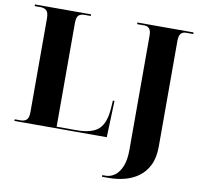

<svg xmlns="http://www.w3.org/2000/svg" viewBox="-98 -816 1192 1159"><g transform="rotate(10 497.5 -237.0)"><path d="M602 240V230H622Q652 230 678 211.5Q704 193 720.5 153.5Q737 114 737 52V-647Q737 -680 725.5 -692Q714 -704 697 -704H651V-714H995V-704H949Q931 -704 919.5 -691.5Q908 -679 908 -645V1Q908 69 885.5 115Q863 161 825 188.5Q787 216 740 228Q693 240 643 240ZM23 0V-10H62Q81 -10 95 -21.5Q109 -33 109 -70V-643Q109 -680 95 -692Q81 -704 59 -704H23V-714H367V-704H329Q305 -704 292.5 -692.5Q280 -681 280 -646V-10H402Q496 -10 537 -47.5Q578 -85 584 -177L587 -224H597L589 0Z"/></g></svg>

Font: Noto Serif Display SemiCondensed ExtraBold
Style: Regular
Weight: 800
Width: 4
Designer: Monotype Design Team
Foundry: Monotype Imaging Inc.
Version: Version 2.009